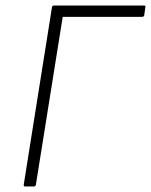

<svg xmlns="http://www.w3.org/2000/svg" viewBox="-20 -675 546 695"><path d="M71 0Q65 0 66 -7L168 -648Q169 -655 175 -655H501Q504 -655 505.5 -654Q507 -653 506 -648L502 -619Q500 -614 494 -614H207L110 -7Q109 0 102 0Z"/></svg>

Font: Sofia Sans ExtraLight
Style: Italic
Weight: 250
Italic angle: -9°
Version: Version 4.100-B